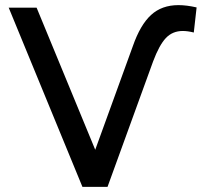

<svg xmlns="http://www.w3.org/2000/svg" viewBox="-20 -730 801 750"><path d="M14 -700 302 0H400L578 -490C594 -532.7 610.7 -563.2 628 -581.5C645.3 -599.8 667.3 -609 694 -609C706.7 -609 721 -607 737 -603L748 -701C722 -707 698.3 -710 677 -710C633.7 -710 598 -697.2 570 -671.5C542 -645.8 518.3 -605.3 499 -550L352 -145L123 -700Z"/></svg>

Font: ICO Headline
Style: Regular
Weight: 500
Designer: Julieta Ulanovsky
Foundry: Julieta Ulanovsky
Version: Version 7.200